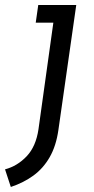

<svg xmlns="http://www.w3.org/2000/svg" viewBox="-67 -520 373 763"><path d="M-24 223 -47 153Q2 140 39 101Q76 62 86 -7L145 -430H75L85 -500H236L165 -3Q156 60 130.5 104.5Q105 149 66 177.5Q27 206 -24 223Z"/></svg>

Font: Finlandica
Style: Italic
Weight: 400
Italic angle: -8°
Designer: Niklas Ekholm, Juho Hiilivirta, Jaakko Suomalainen
Foundry: Helsinki Type Studio
Version: Version 1.064